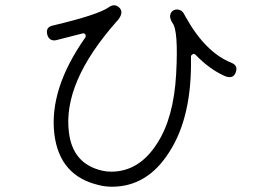

<svg xmlns="http://www.w3.org/2000/svg" viewBox="-20 -709 1040 727"><path d="M404 -2Q378 -2 355 -8Q206 -42 186 -200Q165 -371 303 -567Q306 -572 303 -579Q300 -583 295 -583Q257 -573 197 -558Q191 -556 186 -556Q165 -556 159 -578Q152 -606 179 -612L183 -613Q351 -653 391 -681Q402 -689 412.5 -689Q423 -689 433 -679Q451 -659 421 -627Q217 -396 241 -208Q255 -89 366 -63Q382 -59 401 -59Q507 -59 575 -166Q638 -263 647 -429Q656 -594 633 -622Q624 -637 624 -648Q626 -669 646 -673Q647 -673 649 -673Q669 -673 678 -654L683 -645Q758 -510 857 -471Q883 -460 872 -434Q866 -416 847 -417Q844 -417 836 -419Q776 -444 720 -502Q717 -505 713 -505Q703 -501 703 -495Q708 -269 622 -135Q539 -2 404 -2Z"/></svg>

Font: Shin Retro Maru Gothic Regular
Style: Regular
Weight: 400
Designer: Iose
Foundry: Typographish
Version: Version 1.002